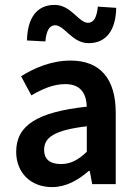

<svg xmlns="http://www.w3.org/2000/svg" viewBox="-20 -751 557 783"><path d="M192 12C250 12 298 -16 342 -54H346L356 0H452V-291C452 -428 390 -504 268 -504C190 -504 120 -474 66 -440L108 -362C152 -388 198 -408 246 -408C312 -408 332 -366 334 -316C132 -294 46 -240 46 -132C46 -46 106 12 192 12ZM228 -82C188 -82 160 -98 160 -140C160 -190 200 -220 334 -236V-132C298 -98 268 -82 228 -82ZM341 -575C414 -575 452 -628 454 -719L379 -724C375 -682 363 -658 339 -658C301 -658 270 -731 203 -731C130 -731 92 -678 90 -586L165 -582C169 -625 181 -648 205 -648C243 -648 274 -575 341 -575Z"/></svg>

Font: Source Sans Pro Semibold
Style: Regular
Weight: 600
Designer: Paul D. Hunt
Foundry: Adobe Systems Incorporated
Version: Version 3.006;hotconv 1.0.111;makeotfexe 2.5.65597